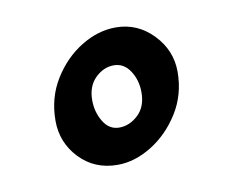

<svg xmlns="http://www.w3.org/2000/svg" viewBox="-42 -618 412 340"><g transform="rotate(-10 164.5 -448.0)"><path d="M278.3 -471.7Q278.3 -430.7 257.8 -397.9Q237.3 -365.2 206.8 -346.4Q176.3 -327.6 145.5 -327.6Q104 -327.6 77.1 -356Q50.3 -384.3 50.3 -423.3Q50.3 -464.8 70.6 -497.6Q90.8 -530.3 121.3 -549.1Q151.9 -567.9 183.6 -567.9Q222.7 -567.9 250.5 -539.1Q278.3 -510.3 278.3 -471.7ZM209 -446.8Q209 -468.8 198 -485.6Q187 -502.4 168.9 -502.4Q150.4 -502.4 135.5 -487.8Q120.6 -473.1 120.6 -448.2Q120.6 -426.8 131.1 -409.4Q141.6 -392.1 159.7 -392.1Q178.2 -392.1 193.6 -406.5Q209 -420.9 209 -446.8Z"/></g></svg>

Font: Dai Banna SIL SemiBold
Style: Regular
Weight: 600
Designer: Victor Gaultney
Foundry: SIL International
Version: Version 4.000